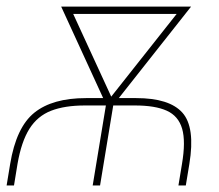

<svg xmlns="http://www.w3.org/2000/svg" viewBox="-30 -566 667 586"><path d="M-9.8 0 1 -65.4Q19.5 -177.7 75 -222.2Q130.4 -266.6 232.4 -266.6H385.7Q486.8 -266.6 526.6 -222.2Q566.4 -177.7 547.9 -65.4L537.1 0H514.6L525.4 -65.4Q537.1 -134.3 525.9 -173.1Q514.6 -211.9 479.2 -228Q443.8 -244.1 382.3 -244.1H229Q167.5 -244.1 126 -228Q84.5 -211.9 59.8 -172.9Q35.2 -133.8 23.4 -65.4L12.7 0ZM252.9 0 296.9 -266.6H319.3L275.4 0ZM297.4 -239.3 156.7 -545.9H183.1L317.4 -253.9L302.2 -239.3ZM306.2 -239.3 295.9 -253.9 526.9 -545.9H553.2L311 -239.3ZM172.4 -523.4 176.3 -545.9H530.8L526.9 -523.4Z"/></svg>

Font: Inter Thin
Style: Italic
Weight: 250
Italic angle: -9.3988°
Designer: Rasmus Andersson
Foundry: rsms
Version: Version 4.001;git-66647c0bb